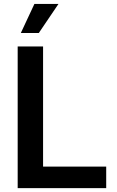

<svg xmlns="http://www.w3.org/2000/svg" viewBox="-20 -966 603 986"><path d="M70.8 0V-727.5H201.2V-110.4H525.4V0ZM86.9 -796.4 156.7 -945.8H280.3L179.2 -796.4Z"/></svg>

Font: Inter 17pt SemiBold
Style: Regular
Weight: 600
Version: Version 4.001;git-66647c0bb